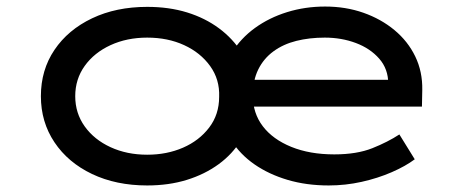

<svg xmlns="http://www.w3.org/2000/svg" viewBox="-20 -557 1427 587"><path d="M430 10Q335 10 261.5 -25Q188 -60 146.5 -122Q105 -184 105 -263Q105 -343 146.5 -404.5Q188 -466 261.5 -501Q335 -536 430 -536Q497 -536 552 -519Q607 -502 649.5 -470.5Q692 -439 719 -396L688 -395Q716 -440 759.5 -471.5Q803 -503 858 -520Q913 -537 974 -537Q1037 -537 1091 -518Q1145 -499 1186 -465Q1227 -431 1249.5 -384.5Q1272 -338 1271 -282L1270 -231H739L741 -313H1211L1167 -279V-301Q1167 -346 1139.5 -377.5Q1112 -409 1068 -425.5Q1024 -442 973 -442Q926 -442 886 -432Q846 -422 816 -400Q786 -378 769.5 -344.5Q753 -311 753 -265Q753 -211 783.5 -171Q814 -131 870.5 -108Q927 -85 1002 -85Q1071 -85 1118.5 -104Q1166 -123 1201 -146L1248 -70Q1220 -49 1177.5 -30.5Q1135 -12 1085.5 -1Q1036 10 985 10Q917 10 859.5 -7Q802 -24 758 -54.5Q714 -85 687 -128L717 -129Q691 -86 648.5 -55Q606 -24 551 -7Q496 10 430 10ZM430 -84Q490 -84 539.5 -105.5Q589 -127 619.5 -167Q650 -207 650 -261Q652 -314 622.5 -355Q593 -396 543 -419Q493 -442 430 -442Q368 -442 318 -419Q268 -396 239 -355.5Q210 -315 210 -263Q210 -211 239 -170.5Q268 -130 318 -107Q368 -84 430 -84Z"/></svg>

Font: Lexend Peta
Style: Regular
Weight: 400
Designer: Bonnie Shaver-Troup, Thomas Jockin
Foundry: Lexend
Version: Version 1.007